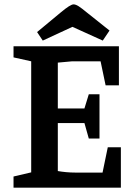

<svg xmlns="http://www.w3.org/2000/svg" viewBox="-20 -860 618 880"><path d="M42 0V-51L123 -70V-579L42 -597V-648H525V-469H464L441 -579H311L245 -573V-363H367L387 -428H436V-225H387L367 -296H245V-76Q262 -73 283 -71Q304 -69 326 -69H450L474 -185H534V0ZM176 -674 150 -713 256 -801Q281 -822 295.5 -831Q310 -840 317 -840Q327 -840 341 -831Q355 -822 379 -802L482 -720L451 -674L312 -737Z"/></svg>

Font: Faustina SemiBold
Style: Regular
Weight: 600
Designer: Alfonso Garcia
Foundry: http://www.omnibus-type.com
Version: Version 1.200